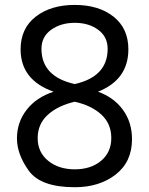

<svg xmlns="http://www.w3.org/2000/svg" viewBox="-20 -765 617 796"><path d="M151.9 -562.5Q151.9 -447.3 290 -416.5Q426.3 -447.3 426.3 -562.5Q426.3 -612.8 387 -641.6Q347.7 -670.4 290 -670.4Q232.4 -670.4 192.1 -641.6Q151.9 -612.8 151.9 -562.5ZM290 -343.3Q220.2 -327.1 178.2 -289.1Q136.2 -251 136.2 -192.4Q136.2 -133.8 179.7 -98.4Q223.1 -63 290 -63Q356.9 -63 399.2 -98.4Q441.4 -133.8 441.4 -192.9Q441.4 -252 400.4 -289.8Q359.4 -327.6 290 -343.3ZM512.2 -560.5Q512.2 -434.6 386.2 -384.8Q452.1 -361.3 489.7 -309.6Q527.3 -257.8 527.3 -188Q527.3 -94.2 459.7 -41.5Q392.1 11.2 290 11.2Q148.9 11.2 99.6 -56.9Q50.3 -125 50.3 -191.4Q50.3 -257.8 90.3 -309.6Q130.4 -361.3 202.1 -384.8Q65.4 -433.1 65.4 -560.5Q65.4 -647 127.9 -695.8Q190.4 -744.6 290 -744.6Q389.6 -744.6 450.9 -695.8Q512.2 -647 512.2 -560.5Z"/></svg>

Font: Oxygen-Regular
Style: Regular
Weight: 400
Designer: Vernon Adams
Foundry: Vernon Adams
Version: Version Release 0.2.3 webfont; ttfautohint (v0.93.3-1d66) -l